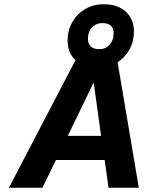

<svg xmlns="http://www.w3.org/2000/svg" viewBox="-20 -886 697 906"><path d="M635 0H492L474 -131H244L180 0H22L336 -602Q299 -637 299 -695Q299 -743 321.5 -782Q344 -821 382.5 -843.5Q421 -866 470 -866Q535 -866 573.5 -831Q612 -796 612 -737Q612 -690 591 -652.5Q570 -615 535 -592ZM395 -703Q395 -654 449 -654Q479 -654 497.5 -675Q516 -696 516 -729Q516 -777 463 -777Q433 -777 414 -756.5Q395 -736 395 -703ZM422 -497 300 -245H457Z"/></svg>

Font: Overused Grotesk
Style: Bold Italic
Weight: 700
Italic angle: -10°
Version: Version 0.003